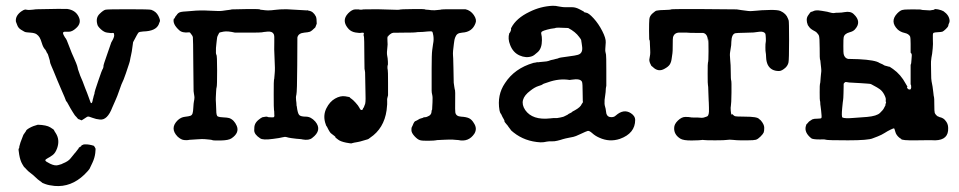

<svg xmlns="http://www.w3.org/2000/svg" viewBox="-20 -463 3322 665"><path d="M61 4 70 -9Q70 -13 82.5 -20Q95 -27 111 -31Q141 -30 154 -22Q167 -14 167 -12.5Q167 -11 173 -2Q188 21 178 50Q172 67 162.5 74Q153 81 145 85Q137 89 137 92.5Q137 96 153.5 104Q170 112 181 109Q192 106 193 105.5Q194 105 198 103Q216 96 224 86Q232 76 235 72.5Q238 69 239 67.5Q240 66 241 65.5Q242 65 244.5 61Q247 57 249.5 54.5Q252 52 252.5 50Q253 48 254 48L258 45Q261 45 261.5 42.5Q262 40 264.5 39.5Q267 39 268 38Q269 37 277 37Q290 37 305 42L308 46L310 50Q312 50 310 67Q308 84 300 101Q292 118 290 122Q288 126 272 142Q226 186 169 181Q149 179 137 174.5Q125 170 125.5 169.5Q126 169 118.5 164Q111 159 103 151Q95 143 86 136.5Q77 130 71 123Q65 116 64.5 116.5Q64 117 57 105Q50 93 46.5 72.5Q43 52 45 51.5Q47 51 47 44L51 30ZM110 -431Q199 -433 213 -432Q241 -428 252 -406Q264 -383 243 -365Q230 -353 218 -353Q206 -353 203 -353Q195 -352 200.5 -341.5Q206 -331 208 -329.5Q210 -328 217 -309Q224 -290 228.5 -279.5Q233 -269 236 -262.5Q239 -256 243.5 -245Q248 -234 249 -228Q250 -222 251.5 -219Q253 -216 255 -209Q257 -202 262 -191Q267 -180 270 -171Q273 -162 275.5 -156.5Q278 -151 281.5 -141.5Q285 -132 286.5 -128Q288 -124 291 -115.5Q294 -107 295 -106Q298 -105 299.5 -109.5Q301 -114 301 -115.5Q301 -117 301.5 -119Q302 -121 302.5 -122Q303 -123 303.5 -126Q304 -129 304.5 -130.5Q305 -132 306.5 -136.5Q308 -141 307.5 -142.5Q307 -144 320.5 -183.5Q334 -223 335 -223Q336 -223 338 -230Q339 -236 338.5 -236.5Q338 -237 350 -271.5Q362 -306 364 -312Q366 -318 366 -317Q376 -334 375.5 -341Q375 -348 373.5 -348.5Q372 -349 369.5 -349Q367 -349 366.5 -348.5Q366 -348 364 -348.5Q362 -349 351.5 -350Q341 -351 329.5 -361.5Q318 -372 317 -379Q311 -401 324.5 -414.5Q338 -428 346 -429.5Q354 -431 426 -431Q498 -431 504 -429Q521 -423 528.5 -408Q536 -393 533.5 -388Q531 -383 530 -379Q520 -355 476 -354Q463 -353 460 -350.5Q457 -348 441 -317Q438 -292 436.5 -285Q435 -278 434 -272.5Q433 -267 432 -263.5Q431 -260 430.5 -255.5Q430 -251 427 -242Q424 -233 416 -209Q407 -183 403 -176Q402 -175 395 -155Q388 -135 386.5 -131.5Q385 -128 383 -123Q381 -118 378.5 -112.5Q376 -107 369 -91Q352 -46 326 -49Q313 -50 300 -55Q287 -60 284.5 -59.5Q282 -59 272 -52Q262 -45 261 -46.5Q260 -48 258 -48Q256 -48 255 -49.5Q254 -51 251 -50V-51Q251 -51 250 -51.5Q249 -52 247 -55Q245 -58 244.5 -58Q244 -58 242 -60.5Q240 -63 239 -64Q238 -65 232.5 -74Q227 -83 224 -88Q221 -93 216 -102.5Q211 -112 210 -112Q209 -112 209 -112.5Q209 -113 207 -118Q205 -123 203.5 -127Q202 -131 198.5 -138.5Q195 -146 190.5 -157Q186 -168 183.5 -173.5Q181 -179 179 -184Q177 -189 174.5 -195Q172 -201 170 -206Q168 -211 165.5 -217Q163 -223 158 -234.5Q153 -246 153 -249.5Q153 -253 151 -258.5Q149 -264 147.5 -270Q146 -276 143.5 -279Q141 -282 140 -286Q136 -293 135 -293Q129 -300 125 -313.5Q121 -327 117 -333.5Q113 -340 106.5 -344.5Q100 -349 85 -350Q70 -351 67.5 -352Q65 -353 64 -353.5Q63 -354 53 -360Q43 -366 39.5 -376.5Q36 -387 35.5 -387Q35 -387 35 -389Q33 -408 53 -423Q61 -429 68 -430L74 -429Q79 -429 79 -428.5Q79 -428 88 -429Q97 -430 98.5 -430Q100 -430 100.5 -430.5Q101 -431 110 -431Z M972 -431 1043 -427Q1045 -428 1045 -427.5Q1045 -427 1049 -426Q1065 -424 1074 -406Q1077 -400 1077 -381L1072 -368Q1059 -355 1053 -353Q1047 -351 1034 -350Q1013 -348 1010 -333Q1010 -330 1009.5 -237Q1009 -144 1006.5 -135Q1004 -126 1005.5 -116Q1007 -106 1007 -100.5Q1007 -95 1008 -95V-94Q1011 -70 1016.5 -64.5Q1022 -59 1039.5 -59Q1057 -59 1072 -42Q1097 -12 1061 15Q1050 24 1028 20Q1025 19 1018 18.5Q1011 18 1006 17.5Q1001 17 990 15.5Q979 14 973 12Q967 10 958.5 12.5Q950 15 926 18Q890 23 881 16Q861 3 860.5 -11Q860 -25 863.5 -33Q867 -41 875.5 -48Q884 -55 889 -57Q904 -60 906 -58.5Q908 -57 912.5 -57Q917 -57 922.5 -56.5Q928 -56 929.5 -58.5Q931 -61 930 -67Q930 -79 929 -82Q928 -85 928 -136Q928 -187 929 -187.5Q930 -188 930 -192.5Q930 -197 931.5 -210Q933 -223 931 -259Q929 -295 930 -317.5Q931 -340 928 -345Q923 -355 906.5 -353.5Q890 -352 887 -351Q884 -350 840 -350Q796 -350 794 -350Q769 -356 754.5 -353.5Q740 -351 739 -349Q738 -347 736.5 -344Q735 -341 733.5 -338Q732 -335 731.5 -329Q731 -323 730.5 -321Q730 -319 729.5 -312Q729 -305 728 -297Q727 -275 729.5 -273.5Q732 -272 732 -219Q732 -166 730.5 -162Q729 -158 728.5 -145.5Q728 -133 727.5 -126Q727 -119 728 -105Q729 -91 729 -81Q729 -62 734.5 -59.5Q740 -57 753.5 -56.5Q767 -56 774 -54Q791 -48 800 -27Q810 -3 782 16Q772 23 745.5 23.5Q719 24 716 22.5Q713 21 705.5 20.5Q698 20 690 19Q682 18 663.5 19.5Q645 21 640.5 21Q636 21 632 22Q628 23 617.5 22Q607 21 595 10Q567 -19 596 -47Q607 -57 620.5 -58.5Q634 -60 639.5 -62Q645 -64 647 -70.5Q649 -77 649.5 -89.5Q650 -102 650.5 -103.5Q651 -105 651.5 -110.5Q652 -116 653 -119Q654 -127 653 -130.5Q652 -134 651.5 -140Q651 -146 650.5 -147.5Q650 -149 649.5 -239.5Q649 -330 648 -334.5Q647 -339 643.5 -343Q640 -347 639 -349Q638 -351 635 -351Q611 -348 600 -359Q577 -380 582 -398Q583 -399 583.5 -398.5Q584 -398 586 -402.5Q588 -407 589 -407.5Q590 -408 592 -411Q594 -414 594 -414Q594 -414 597 -417Q600 -420 606.5 -421.5Q613 -423 625 -423.5Q637 -424 644 -425Q672 -428 706.5 -426Q741 -424 750 -425.5Q759 -427 764 -427.5Q769 -428 772 -428.5Q775 -429 779 -429.5Q783 -430 783 -430.5Q783 -431 831 -431.5Q879 -432 880 -430.5Q881 -429 885.5 -429Q890 -429 890.5 -428.5Q891 -428 898.5 -427.5Q906 -427 907 -427Q908 -427 910 -427Q912 -427 920.5 -427.5Q929 -428 929.5 -428.5Q930 -429 939.5 -429.5Q949 -430 951 -430.5Q953 -431 972 -431Z M1287 -431 1356 -429Q1365 -429 1365.5 -430Q1366 -431 1408 -431.5Q1450 -432 1450.5 -431Q1451 -430 1456.5 -429.5Q1462 -429 1464 -429Q1475 -427 1486 -427.5Q1497 -428 1497 -428.5Q1497 -429 1502 -429Q1507 -429 1507.5 -430Q1508 -431 1548.5 -431Q1589 -431 1592 -431Q1610 -427 1621 -411Q1632 -395 1627 -383Q1616 -352 1581 -350Q1570 -349 1565 -345.5Q1560 -342 1557 -334.5Q1554 -327 1553.5 -321.5Q1553 -316 1552 -311Q1548 -283 1549 -271.5Q1550 -260 1550 -247Q1550 -234 1550.5 -228.5Q1551 -223 1551 -201.5Q1551 -180 1551.5 -176.5Q1552 -173 1553.5 -162.5Q1555 -152 1556 -150.5Q1557 -149 1556.5 -114Q1556 -79 1557 -74Q1559 -60 1577 -59Q1595 -58 1604.5 -53.5Q1614 -49 1621 -37Q1634 -18 1623 0Q1603 30 1567 22Q1565 22 1559 21.5Q1553 21 1547.5 20.5Q1542 20 1534 20.5Q1526 21 1519.5 21Q1513 21 1508.5 21.5Q1504 22 1498.5 22Q1493 22 1489.5 23Q1486 24 1464.5 24.5Q1443 25 1434.5 22.5Q1426 20 1415.5 8.5Q1405 -3 1405 -12Q1405 -21 1406 -22Q1407 -23 1409 -28Q1415 -44 1420 -44Q1421 -44 1425 -46.5Q1429 -49 1431 -50Q1433 -51 1433.5 -51.5Q1434 -52 1440 -53.5Q1446 -55 1446.5 -56Q1447 -57 1451.5 -57Q1456 -57 1460 -59Q1475 -64 1475 -79Q1475 -82 1476 -82Q1477 -82 1477 -90.5Q1477 -99 1478 -109Q1479 -127 1477 -134.5Q1475 -142 1475 -149Q1475 -156 1475 -181.5Q1475 -207 1475 -226Q1475 -275 1477 -289.5Q1479 -304 1480 -311Q1483 -325 1481 -339Q1479 -353 1476 -354Q1473 -355 1461 -354Q1449 -353 1445 -352.5Q1441 -352 1432.5 -352Q1424 -352 1420.5 -351Q1417 -350 1382 -350Q1347 -350 1342 -349.5Q1337 -349 1332 -345Q1327 -341 1326.5 -340.5Q1326 -340 1325 -338L1324 -337H1323Q1321 -333 1322 -320Q1323 -307 1322 -303Q1319 -279 1321 -270.5Q1323 -262 1323.5 -249.5Q1324 -237 1323 -237Q1322 -237 1322 -230Q1322 -223 1323 -221Q1324 -219 1324 -176V-133Q1320 -121 1321 -113.5Q1322 -106 1319 -81Q1310 -18 1262 14Q1256 19 1253.5 19.5Q1251 20 1238 24Q1225 28 1221 28.5Q1217 29 1213 30Q1209 31 1207 31L1199 33Q1198 35 1178.5 31Q1159 27 1151 20.5Q1143 14 1142 13.5Q1141 13 1142 12Q1143 11 1128 0Q1123 -2 1112 -25Q1110 -25 1106 -39Q1099 -65 1110.5 -88Q1122 -111 1140.5 -121.5Q1159 -132 1175.5 -129.5Q1192 -127 1192 -125.5Q1192 -124 1197 -121Q1202 -118 1211.5 -107.5Q1221 -97 1224 -91Q1227 -85 1229 -83Q1236 -79 1238 -89Q1239 -90 1239.5 -90Q1240 -90 1241 -93.5Q1242 -97 1243 -99Q1247 -104 1246 -134Q1245 -164 1245 -187Q1245 -210 1244.5 -212.5Q1244 -215 1243.5 -219.5Q1243 -224 1242.5 -224.5Q1242 -225 1242 -262Q1242 -336 1240 -339Q1238 -342 1239.5 -343.5Q1241 -345 1240 -348Q1239 -351 1232 -349.5Q1225 -348 1211 -350.5Q1197 -353 1188 -362Q1161 -391 1186 -417Q1199 -430 1210 -430.5Q1221 -431 1222.5 -430.5Q1224 -430 1226.5 -429.5Q1229 -429 1233.5 -429.5Q1238 -430 1238 -430.5Q1238 -431 1287 -431Z M2080 -166Q2078 -157 2078 -151Q2078 -145 2076.5 -135.5Q2075 -126 2074 -117Q2073 -102 2075.5 -94.5Q2078 -87 2079 -77Q2080 -61 2091 -58Q2105 -55 2113 -63Q2140 -87 2165 -71Q2180 -61 2180 -48Q2180 -1 2127 18Q2091 30 2056 14Q2042 8 2031.5 -1.5Q2021 -11 2015.5 -9.5Q2010 -8 1991 1Q1972 10 1966 11Q1960 12 1951 14Q1942 16 1939 16.5Q1936 17 1929.5 19Q1923 21 1921.5 21.5Q1920 22 1910 24.5Q1900 27 1891 26.5Q1882 26 1874 27.5Q1866 29 1863 29.5Q1860 30 1852 30Q1798 27 1759 -4Q1749 -12 1749 -13Q1749 -14 1745.5 -18Q1742 -22 1741 -24Q1738 -29 1734 -33Q1727 -41 1727 -43Q1727 -45 1727 -46Q1727 -47 1723.5 -52.5Q1720 -58 1718 -63Q1716 -68 1714 -70Q1712 -72 1710 -81Q1701 -134 1729 -175Q1762 -226 1827 -245L1831 -246Q1830 -245 1835.5 -246.5Q1841 -248 1842 -247.5Q1843 -247 1849 -248Q1855 -249 1864.5 -249.5Q1874 -250 1880 -252Q1886 -254 1887 -254.5Q1888 -255 1891 -255.5Q1894 -256 1896 -256.5Q1898 -257 1900 -257.5Q1902 -258 1903.5 -258.5Q1905 -259 1910 -260Q1915 -261 1915 -262Q1915 -263 1945.5 -267Q1976 -271 1981 -273Q2000 -278 1996 -303Q1995 -310 1994.5 -314Q1994 -318 1993.5 -320Q1993 -322 1993 -324Q1993 -326 1986 -335Q1973 -353 1948 -366Q1908 -368 1905 -366.5Q1902 -365 1895.5 -364.5Q1889 -364 1875.5 -360.5Q1862 -357 1857.5 -354Q1853 -351 1855 -344Q1857 -337 1857 -324Q1857 -296 1843 -283Q1829 -270 1822 -268Q1802 -261 1779.5 -271Q1757 -281 1747 -307Q1738 -329 1744 -348Q1744 -349 1745 -349Q1746 -349 1748.5 -355Q1751 -361 1750 -362Q1749 -363 1751 -367Q1768 -400 1814 -422Q1852 -441 1894 -443Q1905 -443 1905 -442.5Q1905 -442 1913 -441Q1921 -440 1925.5 -439Q1930 -438 1941 -438Q1952 -438 1954 -438H1962Q1974 -438 1988 -430.5Q2002 -423 2002 -423Q2002 -420 2010.5 -419Q2019 -418 2036 -399.5Q2053 -381 2066 -355.5Q2079 -330 2078 -316Q2077 -302 2076.5 -294Q2076 -286 2077 -283Q2078 -280 2078 -278.5Q2078 -277 2079 -273.5Q2080 -270 2080 -218ZM1896 -54H1904Q1907 -54 1909 -54Q1911 -54 1920.5 -56Q1930 -58 1931 -58.5Q1932 -59 1935.5 -60.5Q1939 -62 1939.5 -62.5Q1940 -63 1943.5 -64.5Q1947 -66 1947.5 -67Q1948 -68 1954.5 -71Q1961 -74 1961 -75Q1961 -76 1971 -81Q1991 -92 1995 -103Q1996 -105 1997.5 -106.5Q1999 -108 1999 -110.5Q1999 -113 1998.5 -113Q1998 -113 1998 -143Q1998 -173 1996 -179Q1991 -192 1960 -187Q1955 -186 1953 -186Q1917 -192 1878 -178Q1869 -175 1864.5 -173.5Q1860 -172 1859 -170.5Q1858 -169 1845 -165Q1832 -161 1817 -149Q1775 -118 1799 -82Q1824 -46 1886 -53Q1895 -54 1896 -54Z M2683 -425Q2703 -416 2709 -399Q2710 -395 2711.5 -392.5Q2713 -390 2713 -323.5Q2713 -257 2711 -247Q2709 -237 2701 -229Q2688 -217 2678 -217Q2650 -217 2639 -239Q2634 -250 2633.5 -264Q2633 -278 2632 -281.5Q2631 -285 2631 -299Q2631 -313 2632 -316Q2633 -319 2632.5 -330.5Q2632 -342 2631 -346Q2626 -355 2609.5 -353Q2593 -351 2590 -350.5Q2587 -350 2559 -349.5Q2531 -349 2527 -348Q2514 -345 2513 -318Q2513 -307 2512.5 -306.5Q2512 -306 2511.5 -300Q2511 -294 2509 -284Q2507 -274 2509 -256.5Q2511 -239 2511 -213.5Q2511 -188 2512.5 -184.5Q2514 -181 2513.5 -142Q2513 -103 2511.5 -97Q2510 -91 2511 -79.5Q2512 -68 2513.5 -66.5Q2515 -65 2516 -68Q2521 -63 2524.5 -61Q2528 -59 2560 -59Q2603 -59 2609 -51Q2610 -50 2615 -46Q2627 -32 2627 -20.5Q2627 -9 2625 -4Q2623 1 2614 10Q2605 19 2598 21Q2591 23 2570.5 23Q2550 23 2544 23Q2532 23 2519 21.5Q2506 20 2498.5 21.5Q2491 23 2457 23Q2423 23 2418 22Q2413 21 2409.5 22Q2406 23 2376.5 23.5Q2347 24 2336 17Q2314 3 2315 -20Q2315 -33 2328 -45.5Q2341 -58 2353.5 -58Q2366 -58 2370 -57Q2374 -56 2381 -56Q2388 -56 2395 -56Q2413 -54 2418 -56Q2423 -58 2427 -59Q2431 -60 2432.5 -63Q2434 -66 2434.5 -68.5Q2435 -71 2435.5 -76Q2436 -81 2435.5 -90Q2435 -99 2435 -107Q2435 -115 2434.5 -115.5Q2434 -116 2433.5 -142Q2433 -168 2432 -168.5Q2431 -169 2431 -207.5Q2431 -246 2432 -246Q2434 -249 2434 -285Q2434 -321 2433 -329L2432 -321Q2431 -346 2415 -349Q2412 -349 2389.5 -349Q2367 -349 2359 -350Q2346 -350 2338 -350Q2316 -352 2311 -334Q2310 -331 2310 -307Q2310 -283 2309 -278.5Q2308 -274 2306.5 -261Q2305 -248 2300 -240Q2295 -232 2282 -225Q2260 -212 2241 -231L2236 -235Q2230 -245 2229 -254V-257Q2233 -275 2232 -287.5Q2231 -300 2231 -310.5Q2231 -321 2230 -323.5Q2229 -326 2228.5 -326.5Q2228 -327 2228 -356Q2228 -385 2229 -396.5Q2230 -408 2240.5 -417Q2251 -426 2253.5 -426Q2256 -426 2259.5 -427Q2263 -428 2283.5 -428.5Q2304 -429 2304 -430.5Q2304 -432 2417.5 -431.5Q2531 -431 2531.5 -430.5Q2532 -430 2548 -428Q2564 -426 2571 -425Q2578 -424 2587.5 -425Q2597 -426 2606.5 -426.5Q2616 -427 2617.5 -427.5Q2619 -428 2646.5 -428.5Q2674 -429 2683 -425Z M3048 -235 3059 -232Q3059 -234 3073 -224Q3100 -205 3117 -173Q3121 -166 3122 -164.5Q3123 -163 3123 -162Q3120 -161 3123 -157Q3126 -153 3130 -153Q3134 -153 3134.5 -154.5Q3135 -156 3136 -160Q3136 -171 3134 -170Q3134 -170 3134 -187Q3134 -204 3134 -216Q3134 -228 3134 -231.5Q3134 -235 3134 -237Q3134 -239 3134 -239.5Q3134 -240 3135 -240L3136 -245Q3137 -255 3137 -257Q3139 -274 3137 -277Q3135 -280 3134.5 -280Q3134 -280 3134 -281Q3134 -282 3134 -286Q3134 -290 3134 -311Q3134 -332 3132 -337Q3127 -346 3113 -349Q3099 -352 3089 -361Q3061 -389 3088 -417Q3098 -427 3105.5 -428.5Q3113 -430 3118 -430Q3136 -431 3172 -430Q3172 -430 3168 -430Q3174 -428 3183 -428L3201 -427Q3205 -428 3210.5 -428.5Q3216 -429 3216 -430Q3217 -433 3229 -430.5Q3241 -428 3248 -424Q3268 -410 3269 -391Q3269 -386 3267 -382.5Q3265 -379 3264.5 -374.5Q3264 -370 3256 -362.5Q3248 -355 3244.5 -353.5Q3241 -352 3228.5 -351.5Q3216 -351 3213 -349Q3210 -347 3211 -328Q3212 -309 3210.5 -295.5Q3209 -282 3208.5 -277Q3208 -272 3206 -263Q3204 -249 3204.5 -240Q3205 -231 3205 -209.5Q3205 -188 3206.5 -181.5Q3208 -175 3208.5 -171Q3209 -167 3210 -163Q3211 -159 3212.5 -143.5Q3214 -128 3215 -126.5Q3216 -125 3216 -100.5Q3216 -76 3217.5 -72Q3219 -68 3223.5 -63.5Q3228 -59 3231 -59L3235 -57H3236Q3248 -54 3254 -46Q3264 -35 3264 -20Q3266 22 3219 23Q3207 23 3203.5 22.5Q3200 22 3197.5 22.5Q3195 23 3155 23Q3101 24 3101 18Q3101 18 3095 14Q3084 5 3081 -6.5Q3078 -18 3076.5 -18.5Q3075 -19 3064.5 -14Q3054 -9 3044 -2.5Q3034 4 3020 9.5Q3006 15 3003 16Q2988 23 2917 23Q2846 23 2840.5 21Q2835 19 2820 20Q2795 20 2790 16Q2765 -4 2771 -26Q2773 -34 2775 -34L2782 -42L2794 -50Q2795 -50 2796 -50Q2799 -52 2811.5 -52Q2824 -52 2825 -54.5Q2826 -57 2825.5 -63Q2825 -69 2824 -80Q2823 -91 2822 -96Q2821 -101 2821 -106.5Q2821 -112 2820 -113.5Q2819 -115 2819 -143Q2819 -171 2820 -172.5Q2821 -174 2821.5 -182Q2822 -190 2822.5 -195.5Q2823 -201 2823.5 -206Q2824 -211 2824.5 -215Q2825 -219 2824 -228Q2823 -237 2822.5 -241.5Q2822 -246 2821.5 -251.5Q2821 -257 2820 -257Q2819 -257 2819 -296Q2819 -335 2816 -340.5Q2813 -346 2810.5 -348Q2808 -350 2808.5 -350.5Q2809 -351 2802 -355Q2788 -362 2783 -369Q2778 -376 2778 -376Q2770 -396 2778.5 -409Q2787 -422 2789.5 -422Q2792 -422 2796 -424Q2800 -426 2801 -426Q2802 -426 2806.5 -427Q2811 -428 2826.5 -425.5Q2842 -423 2844 -422.5Q2846 -422 2846.5 -422Q2847 -422 2850 -421Q2853 -420 2860 -418.5Q2867 -417 2870 -418Q2873 -419 2884 -419Q2895 -419 2905 -421Q2926 -425 2937 -414Q2966 -387 2940 -360Q2934 -354 2922 -351Q2904 -346 2902 -333Q2901 -330 2901 -304Q2901 -278 2902 -276Q2905 -262 2917 -259Q2920 -259 2954 -258Q3012 -255 3026 -245Q3027 -244 3031.5 -242.5Q3036 -241 3040.5 -238Q3045 -235 3048 -235ZM2897 -89Q2894 -58 2898 -56Q2906 -52 2935.5 -54.5Q2965 -57 2983 -58Q3017 -61 3028 -72Q3039 -83 3040 -85.5Q3041 -88 3044.5 -94Q3048 -100 3047 -100Q3046 -100 3047 -102Q3050 -110 3048.5 -110.5Q3047 -111 3048 -117Q3049 -123 3042.5 -135.5Q3036 -148 3026.5 -154.5Q3017 -161 3009 -165Q3001 -169 2998 -171Q2995 -173 2983 -173.5Q2971 -174 2961.5 -175Q2952 -176 2935 -176.5Q2918 -177 2913.5 -178.5Q2909 -180 2906 -177.5Q2903 -175 2902.5 -174Q2902 -173 2902 -170.5Q2902 -168 2902 -167Q2902 -166 2902 -163Q2902 -160 2901.5 -140Q2901 -120 2900 -115.5Q2899 -111 2899 -108.5Q2899 -106 2897 -89Z"/></svg>

Font: TT2020 Style E
Style: Regular
Weight: 400
Version: Version 00.2